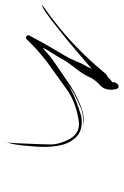

<svg xmlns="http://www.w3.org/2000/svg" viewBox="73 -613 506 786"><g transform="rotate(90 326.0 -220.0)"><path d="M276.4 -436.5Q285.2 -453.1 290 -452.1Q291 -452.1 291 -452.1Q295.9 -449.2 297.9 -442.4Q306.6 -399.4 282.2 -377Q257.8 -354.5 248 -332Q238.3 -309.6 223.6 -291Q209 -272.5 195.3 -252.9Q182.6 -237.3 173.8 -219.7Q164.1 -202.1 153.3 -185.5Q136.7 -159.2 131.8 -149.4Q127.9 -139.6 133.8 -145.5Q148.4 -159.2 164.1 -171.9Q179.7 -184.6 196.3 -195.3Q234.4 -221.7 273.4 -248Q311.5 -274.4 354.5 -292Q397.5 -313.5 437.5 -308.6Q477.5 -304.7 476.6 -300.8Q476.6 -306.6 434.6 -307.6Q392.6 -308.6 364.3 -293Q309.6 -268.6 293.9 -255.9Q278.3 -243.2 277.3 -244.1Q278.3 -241.2 283.2 -247.1Q288.1 -252 314.5 -264.6Q328.1 -271.5 351.6 -280.3Q374 -289.1 409.2 -299.8Q460.9 -307.6 489.3 -283.2Q516.6 -258.8 526.4 -219.7Q533.2 -192.4 534.2 -156.2Q534.2 -152.3 534.2 -147.5Q534.2 -113.3 528.3 -58.6Q525.4 -28.3 519.5 -7.8Q513.7 13.7 513.7 13.7Q515.6 13.7 517.6 -9.8Q519.5 -32.2 520.5 -62.5Q522.5 -99.6 523.4 -135.7Q524.4 -170.9 524.4 -175.8Q523.4 -212.9 501 -253.9Q477.5 -293.9 432.6 -290Q353.5 -279.3 298.8 -240.2Q244.1 -201.2 187.5 -160.2Q162.1 -140.6 137.7 -119.1Q114.3 -97.7 91.8 -74.2Q86.9 -72.3 83 -74.2Q78.1 -76.2 77.1 -85Q92.8 -113.3 107.4 -140.6Q123 -168.9 139.6 -196.3Q149.4 -213.9 160.2 -231.4Q170.9 -249 178.7 -267.6Q184.6 -279.3 188.5 -290Q192.4 -300.8 199.2 -311.5Q212.9 -335 223.6 -364.3Q233.4 -393.6 252.9 -413.1Q259.8 -419.9 265.6 -423.8Q271.5 -427.7 276.4 -436.5Q276.4 -436.5 278.3 -416Q280.3 -394.5 281.2 -380.9Q281.2 -380.9 276.4 -436.5ZM272.5 -402.3Q242.2 -366.2 206.1 -335Q168.9 -303.7 133.8 -273.4Q96.7 -241.2 57.6 -210.9Q19.5 -179.7 -20.5 -151.4Q-32.2 -143.6 -43 -139.6Q-45.9 -138.7 -45.9 -138.7Q-46.9 -138.7 -46.9 -138.7Q-46.9 -140.6 -24.4 -156.2Q25.4 -191.4 74.2 -233.4Q122.1 -275.4 164.1 -319.3Q181.6 -337.9 199.2 -357.4Q215.8 -377 233.4 -397.5Q240.2 -405.3 251 -409.2Q261.7 -413.1 267.6 -411.1Q270.5 -410.2 269.5 -427.7Q268.6 -444.3 282.2 -451.2Q282.2 -452.1 283.2 -452.1Q302.7 -457 272.5 -402.3Z"/></g></svg>

Font: Margalida Font
Style: Regular
Weight: 400
Designer: Mateu Riera. mateurierasureda@hotmail.com
Version: Version 1.0